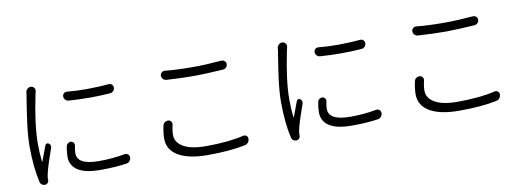

<svg xmlns="http://www.w3.org/2000/svg" viewBox="-60 -1116 4120 1504"><g transform="rotate(-10 2000.0 -363.5)"><path d="M494.1 -592.8Q478.5 -593.8 468.3 -605.5Q458 -617.2 458 -632.8Q458 -646.5 468.8 -656.2Q479.5 -666 494.1 -664.1Q562.5 -657.2 645.5 -657.2Q653.3 -657.2 660.2 -657.2Q752 -658.2 824.2 -665Q838.9 -667 850.1 -657.2Q861.3 -647.5 861.3 -632.8Q861.3 -617.2 850.6 -605.5Q839.8 -593.8 824.2 -592.8Q742.2 -586.9 660.2 -586.9Q577.1 -586.9 494.1 -592.8ZM418 -243.2Q420.9 -256.8 432.1 -265.1Q443.4 -273.4 457 -272.5Q469.7 -270.5 477.1 -260.3Q484.4 -250 482.4 -237.3Q474.6 -204.1 474.6 -176.8Q474.6 -85 646.5 -85Q757.8 -85 853.5 -103.5Q868.2 -106.4 879.9 -96.7Q891.6 -87.9 891.6 -71.8Q891.6 -55.7 881.8 -43.9Q872.1 -31.2 855.5 -28.3Q763.7 -14.6 647.5 -14.6Q526.4 -14.6 467.8 -52.7Q409.2 -90.8 409.2 -161.1Q409.2 -195.3 418 -243.2ZM179.7 -713.9Q181.6 -730.5 194.3 -741.2Q206.1 -751 219.7 -751Q221.7 -751 223.6 -751Q239.3 -749 248 -736.3Q256.8 -723.6 252.9 -708Q250 -696.3 247.1 -684.6Q198.2 -447.3 198.2 -301.8Q198.2 -225.6 206.1 -160.2Q206.1 -159.2 207.5 -158.7Q209 -158.2 210 -160.2Q236.3 -232.4 254.9 -280.3Q258.8 -289.1 267.6 -291.5Q276.4 -293.9 283.2 -288.1Q296.9 -278.3 296.9 -263.7Q296.9 -257.8 294.9 -251Q241.2 -99.6 233.4 -54.7Q228.5 -36.1 228.5 -20.5Q228.5 -16.6 228.5 -11.7Q228.5 -10.7 229.5 -10.7Q229.5 2.9 221.2 13.2Q212.9 23.4 199.2 24.4Q198.2 24.4 196.3 24.4Q183.6 24.4 173.8 17.6Q162.1 8.8 159.2 -4.9Q130.9 -127.9 130.9 -291Q130.9 -332 134.3 -377.9Q137.7 -423.8 144 -471.7Q150.4 -519.5 155.3 -552.7Q160.2 -585.9 167.5 -631.8Q174.8 -677.7 176.8 -689.5Q178.7 -704.1 179.7 -713.9Z M1276.4 -620.1Q1260.7 -621.1 1250.5 -632.8Q1240.2 -644.5 1240.2 -659.2Q1240.2 -673.8 1251 -683.6Q1261.7 -693.4 1276.4 -692.4Q1370.1 -682.6 1501 -682.6Q1604.5 -682.6 1727.5 -693.4Q1729.5 -693.4 1731.4 -693.4Q1743.2 -693.4 1752.9 -684.6Q1763.7 -674.8 1763.7 -660.2Q1763.7 -645.5 1753.4 -634.3Q1743.2 -623 1727.5 -622.1Q1575.2 -612.3 1501 -612.3Q1395.5 -612.3 1276.4 -620.1ZM1192.4 -271.5Q1195.3 -286.1 1208 -295.9Q1218.8 -303.7 1232.4 -303.7Q1234.4 -303.7 1236.3 -303.7Q1251 -301.8 1258.8 -290Q1266.6 -278.3 1263.7 -264.6Q1252.9 -221.7 1252.9 -184.6Q1252.9 -126 1314 -90.3Q1375 -54.7 1492.2 -54.7Q1672.9 -54.7 1793 -84Q1807.6 -86.9 1818.8 -78.6Q1830.1 -70.3 1830.1 -55.7Q1830.1 -39.1 1820.3 -25.4Q1810.5 -12.7 1793.9 -8.8Q1671.9 16.6 1494.1 16.6Q1344.7 16.6 1262.2 -31.2Q1179.7 -79.1 1179.7 -169.9Q1179.7 -212.9 1192.4 -271.5Z M2494.1 -592.8Q2478.5 -593.8 2468.3 -605.5Q2458 -617.2 2458 -632.8Q2458 -646.5 2468.8 -656.2Q2479.5 -666 2494.1 -664.1Q2562.5 -657.2 2645.5 -657.2Q2653.3 -657.2 2660.2 -657.2Q2752 -658.2 2824.2 -665Q2838.9 -667 2850.1 -657.2Q2861.3 -647.5 2861.3 -632.8Q2861.3 -617.2 2850.6 -605.5Q2839.8 -593.8 2824.2 -592.8Q2742.2 -586.9 2660.2 -586.9Q2577.1 -586.9 2494.1 -592.8ZM2418 -243.2Q2420.9 -256.8 2432.1 -265.1Q2443.4 -273.4 2457 -272.5Q2469.7 -270.5 2477.1 -260.3Q2484.4 -250 2482.4 -237.3Q2474.6 -204.1 2474.6 -176.8Q2474.6 -85 2646.5 -85Q2757.8 -85 2853.5 -103.5Q2868.2 -106.4 2879.9 -96.7Q2891.6 -87.9 2891.6 -71.8Q2891.6 -55.7 2881.8 -43.9Q2872.1 -31.2 2855.5 -28.3Q2763.7 -14.6 2647.5 -14.6Q2526.4 -14.6 2467.8 -52.7Q2409.2 -90.8 2409.2 -161.1Q2409.2 -195.3 2418 -243.2ZM2179.7 -713.9Q2181.6 -730.5 2194.3 -741.2Q2206.1 -751 2219.7 -751Q2221.7 -751 2223.6 -751Q2239.3 -749 2248 -736.3Q2256.8 -723.6 2252.9 -708Q2250 -696.3 2247.1 -684.6Q2198.2 -447.3 2198.2 -301.8Q2198.2 -225.6 2206.1 -160.2Q2206.1 -159.2 2207.5 -158.7Q2209 -158.2 2210 -160.2Q2236.3 -232.4 2254.9 -280.3Q2258.8 -289.1 2267.6 -291.5Q2276.4 -293.9 2283.2 -288.1Q2296.9 -278.3 2296.9 -263.7Q2296.9 -257.8 2294.9 -251Q2241.2 -99.6 2233.4 -54.7Q2228.5 -36.1 2228.5 -20.5Q2228.5 -16.6 2228.5 -11.7Q2228.5 -10.7 2229.5 -10.7Q2229.5 2.9 2221.2 13.2Q2212.9 23.4 2199.2 24.4Q2198.2 24.4 2196.3 24.4Q2183.6 24.4 2173.8 17.6Q2162.1 8.8 2159.2 -4.9Q2130.9 -127.9 2130.9 -291Q2130.9 -332 2134.3 -377.9Q2137.7 -423.8 2144 -471.7Q2150.4 -519.5 2155.3 -552.7Q2160.2 -585.9 2167.5 -631.8Q2174.8 -677.7 2176.8 -689.5Q2178.7 -704.1 2179.7 -713.9Z M3276.4 -620.1Q3260.7 -621.1 3250.5 -632.8Q3240.2 -644.5 3240.2 -659.2Q3240.2 -673.8 3251 -683.6Q3261.7 -693.4 3276.4 -692.4Q3370.1 -682.6 3501 -682.6Q3604.5 -682.6 3727.5 -693.4Q3729.5 -693.4 3731.4 -693.4Q3743.2 -693.4 3752.9 -684.6Q3763.7 -674.8 3763.7 -660.2Q3763.7 -645.5 3753.4 -634.3Q3743.2 -623 3727.5 -622.1Q3575.2 -612.3 3501 -612.3Q3395.5 -612.3 3276.4 -620.1ZM3192.4 -271.5Q3195.3 -286.1 3208 -295.9Q3218.8 -303.7 3232.4 -303.7Q3234.4 -303.7 3236.3 -303.7Q3251 -301.8 3258.8 -290Q3266.6 -278.3 3263.7 -264.6Q3252.9 -221.7 3252.9 -184.6Q3252.9 -126 3314 -90.3Q3375 -54.7 3492.2 -54.7Q3672.9 -54.7 3793 -84Q3807.6 -86.9 3818.8 -78.6Q3830.1 -70.3 3830.1 -55.7Q3830.1 -39.1 3820.3 -25.4Q3810.5 -12.7 3793.9 -8.8Q3671.9 16.6 3494.1 16.6Q3344.7 16.6 3262.2 -31.2Q3179.7 -79.1 3179.7 -169.9Q3179.7 -212.9 3192.4 -271.5Z"/></g></svg>

Font: Gen Jyuu Gothic Normal
Style: Regular
Weight: 300
Designer: [Source Han Sans]
Ryoko NISHIZUKA  (kana & ideographs); Paul D. Hunt (Latin, Greek & Cyrillic); Wenlong ZHANG  (bopomofo
Version: Version 1.002.20150607